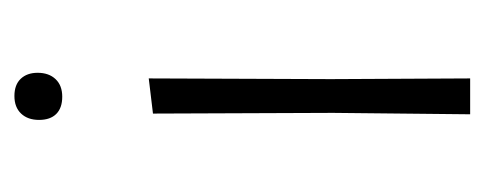

<svg xmlns="http://www.w3.org/2000/svg" viewBox="-228 -460 688 273"><g transform="rotate(-90 116.5 -324.0)"><path d="M141 -457 140 -198 141 0H90L92 -195L91 -451ZM149 -615Q149 -599 140 -589.5Q131 -580 115 -580Q99 -580 90.5 -588.5Q82 -597 82 -613Q82 -629 91 -638.5Q100 -648 116 -648Q132 -648 140.5 -639Q149 -630 149 -615Z"/></g></svg>

Font: t
Style: Regular
Weight: 300
Designer: Juan Pablo del Peral
Foundry: Huerta Tipografica
Version: Version 2.004; ttfautohint (v1.8.1)